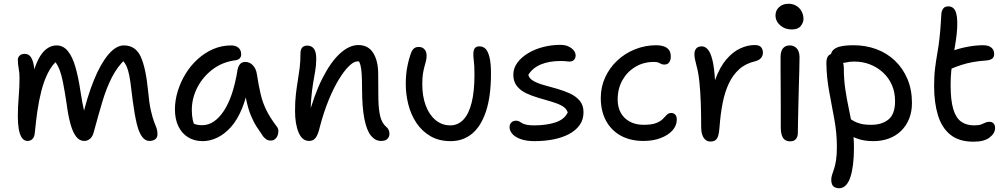

<svg xmlns="http://www.w3.org/2000/svg" viewBox="-20 -742 5365 1023"><path d="M127 9Q107 9 95.5 -9.5Q84 -28 79.5 -57.5Q75 -87 75 -120Q75 -171 79.5 -224Q84 -277 84 -327Q84 -354 79.5 -377.5Q75 -401 75 -424Q75 -436 84.5 -445.5Q94 -455 111 -455Q131 -455 142 -441Q153 -427 158.5 -401.5Q164 -376 164 -340L148 -322Q164 -385 183.5 -424Q203 -463 228 -481.5Q253 -500 281 -500Q317 -500 341.5 -470Q366 -440 382 -384.5Q398 -329 409 -254Q419 -189 427 -156Q435 -123 445 -104L417 -109Q444 -225 479.5 -313Q515 -401 556.5 -450.5Q598 -500 640 -500Q702 -500 729.5 -440.5Q757 -381 769 -258Q775 -191 784 -152.5Q793 -114 801 -93.5Q809 -73 814 -59.5Q819 -46 819 -27Q819 -8 806.5 0.5Q794 9 775 9Q754 9 737 -13.5Q720 -36 708.5 -83.5Q697 -131 687 -207Q680 -269 674.5 -306.5Q669 -344 662.5 -366Q656 -388 648 -401Q640 -414 628 -426L650 -429Q606 -388 576.5 -330.5Q547 -273 525 -199Q503 -125 479 -36Q473 -14 459.5 -2.5Q446 9 429 9Q403 9 385 -15Q367 -39 355 -83Q343 -127 335 -189Q325 -255 316 -301Q307 -347 294 -378Q281 -409 260 -428L287 -421Q257 -396 235.5 -353.5Q214 -311 200.5 -258Q187 -205 179 -149Q171 -93 166 -39Q164 -12 153 -1.5Q142 9 127 9Z M1060 10Q1015 10 981.5 -11Q948 -32 930 -70Q912 -108 912 -159Q912 -207 927 -256Q942 -305 969 -349Q996 -393 1033.5 -427Q1071 -461 1116 -480.5Q1161 -500 1212 -500Q1235 -500 1250 -488Q1265 -476 1265 -452Q1265 -440 1257.5 -431.5Q1250 -423 1235 -421Q1165 -412 1112.5 -372Q1060 -332 1031 -275Q1002 -218 1002 -156Q1002 -127 1007 -103.5Q1012 -80 1029 -43L977 -112Q1000 -89 1015.5 -82Q1031 -75 1058 -75Q1122 -75 1172.5 -151Q1223 -227 1246 -372Q1250 -391 1260 -401.5Q1270 -412 1287 -412Q1311 -412 1328 -393.5Q1345 -375 1349 -345Q1358 -287 1368.5 -241.5Q1379 -196 1399 -155.5Q1419 -115 1453 -70Q1462 -60 1463 -47Q1464 -34 1459.5 -21.5Q1455 -9 1445.5 -1Q1436 7 1423 7Q1409 7 1400 1Q1391 -5 1383 -14Q1364 -41 1347 -67.5Q1330 -94 1316 -128.5Q1302 -163 1292 -210.5Q1282 -258 1278 -323L1311 -324Q1297 -232 1271 -167.5Q1245 -103 1210 -64.5Q1175 -26 1136.5 -8Q1098 10 1060 10Z M2010 9Q1980 9 1957 -18.5Q1934 -46 1921.5 -108.5Q1909 -171 1909 -272Q1909 -320 1907 -349Q1905 -378 1900.5 -395Q1896 -412 1888 -422Q1880 -432 1868 -443Q1888 -444 1902.5 -438.5Q1917 -433 1924 -418.5Q1931 -404 1932 -380Q1918 -401 1908.5 -408Q1899 -415 1885 -415Q1865 -415 1839 -389.5Q1813 -364 1785 -318Q1757 -272 1731 -208.5Q1705 -145 1685 -69Q1675 -25 1662 -8Q1649 9 1627 9Q1590 9 1571 -36Q1552 -81 1552 -151Q1552 -202 1556.5 -240Q1561 -278 1566.5 -311Q1572 -344 1576.5 -379Q1581 -414 1581 -459Q1581 -478 1590 -488.5Q1599 -499 1617 -499Q1640 -499 1652.5 -482.5Q1665 -466 1665 -428Q1665 -395 1659.5 -364Q1654 -333 1648 -297Q1642 -261 1638 -213.5Q1634 -166 1637 -102L1619 -107Q1653 -236 1697.5 -324Q1742 -412 1791.5 -457Q1841 -502 1889 -502Q1942 -502 1968.5 -460Q1995 -418 1995 -348Q1995 -270 1996 -214Q1997 -158 2006 -122Q2015 -86 2037 -67Q2047 -59 2051 -49.5Q2055 -40 2055 -27Q2055 -14 2044.5 -2.5Q2034 9 2010 9Z M2381 10Q2319 10 2273.5 -16.5Q2228 -43 2198.5 -87.5Q2169 -132 2155.5 -186Q2142 -240 2142 -294Q2142 -342 2149.5 -383Q2157 -424 2171 -462Q2177 -477 2186.5 -484.5Q2196 -492 2211 -492Q2230 -492 2241.5 -479.5Q2253 -467 2253 -446Q2253 -430 2249.5 -416.5Q2246 -403 2241.5 -387Q2237 -371 2233.5 -349Q2230 -327 2230 -293Q2230 -229 2248.5 -179.5Q2267 -130 2301 -102Q2335 -74 2379 -74Q2420 -74 2449 -104.5Q2478 -135 2493 -195Q2508 -255 2508 -344Q2508 -372 2507 -390.5Q2506 -409 2504 -423.5Q2502 -438 2502 -454Q2502 -474 2509.5 -484.5Q2517 -495 2534 -495Q2554 -495 2567 -482Q2580 -469 2588 -437.5Q2596 -406 2596 -350Q2596 -229 2569.5 -149Q2543 -69 2495 -29.5Q2447 10 2381 10Z M2828 10Q2784 10 2754 -1Q2724 -12 2709.5 -29Q2695 -46 2695 -64Q2695 -79 2704 -89Q2713 -99 2730 -99Q2740 -99 2746.5 -95Q2753 -91 2761.5 -86Q2770 -81 2785 -77.5Q2800 -74 2826 -74Q2890 -74 2938.5 -89.5Q2987 -105 3005 -143Q2998 -165 2974.5 -178Q2951 -191 2918 -200.5Q2885 -210 2849.5 -220.5Q2814 -231 2784 -245Q2754 -259 2734.5 -283Q2715 -307 2715 -344Q2715 -379 2737 -408.5Q2759 -438 2795.5 -459.5Q2832 -481 2876 -492Q2920 -503 2965 -503Q2992 -503 3010 -494Q3028 -485 3037.5 -472.5Q3047 -460 3047 -447Q3047 -432 3038.5 -423Q3030 -414 3013 -414Q3007 -414 3001 -415Q2995 -416 2986.5 -416.5Q2978 -417 2966 -417Q2906 -417 2861.5 -398.5Q2817 -380 2795 -343Q2800 -323 2823.5 -310Q2847 -297 2880.5 -288Q2914 -279 2950 -268.5Q2986 -258 3017.5 -243.5Q3049 -229 3069 -205Q3089 -181 3089 -144Q3089 -104 3068 -75Q3047 -46 3010.5 -27Q2974 -8 2927 1Q2880 10 2828 10Z M3409 9Q3338 9 3287 -19.5Q3236 -48 3208.5 -99.5Q3181 -151 3181 -220Q3181 -279 3204.5 -330Q3228 -381 3269 -419.5Q3310 -458 3364 -479.5Q3418 -501 3478 -501Q3498 -501 3515.5 -495.5Q3533 -490 3543.5 -477Q3554 -464 3554 -440Q3554 -422 3545.5 -410Q3537 -398 3520 -398Q3509 -398 3502.5 -401.5Q3496 -405 3488.5 -408.5Q3481 -412 3464 -412Q3409 -412 3365.5 -386Q3322 -360 3296.5 -315Q3271 -270 3271 -212Q3271 -171 3287.5 -141Q3304 -111 3335.5 -94Q3367 -77 3409 -77Q3453 -77 3476.5 -86.5Q3500 -96 3512 -108.5Q3524 -121 3533 -130.5Q3542 -140 3556 -140Q3570 -140 3578 -131Q3586 -122 3586 -106Q3586 -72 3562.5 -46.5Q3539 -21 3499 -6Q3459 9 3409 9Z M3765 12Q3750 12 3739 3Q3728 -6 3722 -23Q3716 -40 3716 -61Q3716 -126 3714 -189Q3712 -252 3706.5 -305Q3701 -358 3691 -392Q3685 -415 3682.5 -428Q3680 -441 3680 -454Q3680 -472 3689.5 -483.5Q3699 -495 3719 -495Q3737 -495 3751.5 -478.5Q3766 -462 3776 -421.5Q3786 -381 3790 -309Q3794 -237 3792 -127L3760 -156Q3767 -253 3791.5 -319.5Q3816 -386 3850.5 -426Q3885 -466 3924 -484Q3963 -502 4001 -502Q4026 -502 4035.5 -490Q4045 -478 4045 -461Q4045 -447 4036 -434.5Q4027 -422 4005 -416Q3953 -404 3919 -373.5Q3885 -343 3863.5 -297.5Q3842 -252 3830.5 -194Q3819 -136 3814 -68Q3812 -36 3806.5 -18.5Q3801 -1 3791 5.5Q3781 12 3765 12Z M4190 11Q4173 11 4162 3Q4151 -5 4145.5 -22Q4140 -39 4140 -62Q4140 -140 4140 -195Q4140 -250 4139.5 -290.5Q4139 -331 4139 -366Q4139 -401 4139 -440Q4139 -458 4144 -471Q4149 -484 4160 -492Q4171 -500 4188 -500Q4210 -500 4224.5 -485Q4239 -470 4240 -439Q4240 -417 4239 -376.5Q4238 -336 4236.5 -287Q4235 -238 4234 -188.5Q4233 -139 4232 -98Q4231 -57 4231 -33Q4231 -14 4221 -1.5Q4211 11 4190 11ZM4199 -585Q4162 -585 4137 -607Q4112 -629 4112 -660Q4112 -687 4131.5 -704.5Q4151 -722 4181 -722Q4206 -722 4224.5 -710Q4243 -698 4252 -679.5Q4261 -661 4261 -641Q4261 -622 4246.5 -603.5Q4232 -585 4199 -585Z M4633 10Q4584 10 4546 -4Q4508 -18 4485.5 -39.5Q4463 -61 4463 -86Q4463 -98 4469 -107Q4475 -116 4489 -116Q4499 -116 4508 -110Q4517 -104 4530 -96.5Q4543 -89 4564.5 -83Q4586 -77 4623 -77Q4679 -77 4714 -105.5Q4749 -134 4749 -203Q4749 -251 4732 -289.5Q4715 -328 4684.5 -356Q4654 -384 4615 -399Q4576 -414 4531 -414Q4508 -414 4486 -409Q4464 -404 4448 -404Q4436 -404 4426.5 -409.5Q4417 -415 4412 -425Q4407 -435 4407 -445Q4407 -472 4435 -486.5Q4463 -501 4527 -501Q4593 -501 4649.5 -480Q4706 -459 4748.5 -418.5Q4791 -378 4815 -321Q4839 -264 4839 -193Q4839 -147 4824 -109.5Q4809 -72 4781.5 -45Q4754 -18 4716 -4Q4678 10 4633 10ZM4451 261Q4439 261 4429 256.5Q4419 252 4414 242Q4409 232 4409 217Q4409 202 4413.5 189Q4418 176 4424 158Q4430 140 4434.5 112Q4439 84 4439 40Q4439 -33 4425.5 -106Q4412 -179 4398 -254.5Q4384 -330 4383 -406Q4383 -431 4392.5 -443.5Q4402 -456 4420 -456Q4436 -456 4448.5 -445.5Q4461 -435 4468.5 -417.5Q4476 -400 4476 -379Q4476 -319 4484 -265.5Q4492 -212 4503 -161Q4514 -110 4522 -59Q4530 -8 4530 46Q4530 95 4525 135Q4520 175 4510.5 203Q4501 231 4486 246Q4471 261 4451 261Z M5167 13Q5090 13 5044 -24Q4998 -61 4977.5 -128Q4957 -195 4957 -284Q4957 -338 4962.5 -381Q4968 -424 4975 -463Q4982 -502 4986 -541Q4991 -588 4992.5 -617.5Q4994 -647 4996 -672Q4998 -686 5006 -697Q5014 -708 5033 -708Q5065 -708 5075 -670.5Q5085 -633 5077 -557Q5072 -517 5066.5 -486Q5061 -455 5056.5 -425.5Q5052 -396 5048.5 -363.5Q5045 -331 5045 -288Q5045 -208 5059 -161Q5073 -114 5101 -94Q5129 -74 5170 -74Q5195 -74 5208 -79Q5221 -84 5230 -88.5Q5239 -93 5252 -93Q5266 -93 5274 -84Q5282 -75 5282 -60Q5282 -32 5253 -9.5Q5224 13 5167 13ZM5046 -375Q5020 -363 5005.5 -373Q4991 -383 4991 -402Q4991 -423 5001.5 -439Q5012 -455 5053 -470Q5089 -484 5134 -492.5Q5179 -501 5218 -501Q5247 -501 5262 -488.5Q5277 -476 5277 -455Q5277 -438 5267 -430Q5257 -422 5237 -420Q5195 -417 5162.5 -411Q5130 -405 5102.5 -396Q5075 -387 5046 -375Z"/></svg>

Font: Shantell Sans
Style: Regular
Weight: 400
Designer: Stephen Nixon, Anya Danilova, Shantell Martin
Foundry: Arrow Type
Version: Version 1.008;[ac192a2d6]